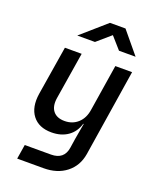

<svg xmlns="http://www.w3.org/2000/svg" viewBox="-173 -884 945 1163"><g transform="rotate(20 300.0 -302.5)"><path d="M83 180 98 87H267Q351 87 363 8L372 -51L390 -155H387Q371 -100 328 -70Q285 -40 223 -40Q141 -40 100.5 -92.5Q60 -145 74 -235L125 -550H233L184 -246Q176 -192 200 -162Q224 -132 274 -132Q325 -132 360 -164Q395 -196 403 -253L450 -550H558L470 10Q457 89 399 134.5Q341 180 253 180ZM170 -645 330 -785H430L546 -645H439L372 -721L284 -645Z"/></g></svg>

Font: NKDuy Mono SemiBold
Style: Italic
Weight: 600
Italic angle: -9°
Monospace: yes
Designer: NKDuy
Foundry: NKDuy
Version: Version 2.251; ttfautohint (v1.8.4.7-5d5b)